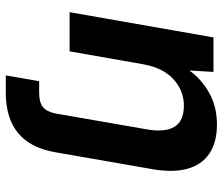

<svg xmlns="http://www.w3.org/2000/svg" viewBox="-73 -475 768 662"><g transform="rotate(90 311.0 -144.0)"><path d="M22 0 109 -496H228L223 -413Q254 -456 301.5 -482Q349 -508 409 -508Q471 -508 510 -481.5Q549 -455 562.5 -404Q576 -353 562 -278L505 49Q494 111 466 148.5Q438 186 396 203Q354 220 301 220H240L260 105H300Q333 105 349 92Q365 79 371 50L426 -266Q437 -328 417.5 -361Q398 -394 344 -394Q310 -394 280 -377.5Q250 -361 230 -330.5Q210 -300 202 -256L157 0Z"/></g></svg>

Font: DM Sans 24pt
Style: Bold Italic
Weight: 700
Italic angle: -10°
Designer: Colophon Foundry, Jonny Pinhorn
Foundry: Colophon Foundry
Version: Version 4.004;gftools[0.9.30]